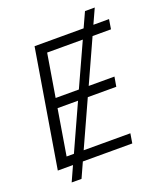

<svg xmlns="http://www.w3.org/2000/svg" viewBox="-163 -922 942 1119"><g transform="rotate(-20 308.0 -363.0)"><path d="M85.4 92.8 127.4 0H33.2L153.8 -727.5H458L500 -819.3H560.5L518.6 -727.5H615.7L606 -667.5H491.7L371.1 -401.9H530.8L520.5 -342.3H343.8L215.3 -59.6H504.9L495.1 0H188.5L146.5 92.8ZM310.1 -401.9 431.2 -667.5H210L166 -401.9ZM154.8 -59.6 283.2 -342.3H156.2L109.4 -59.6Z"/></g></svg>

Font: Inter Display Light
Style: Italic
Weight: 300
Italic angle: -9.39999°
Designer: Rasmus Andersson
Foundry: rsms
Version: Version 4.000;git-a52131595